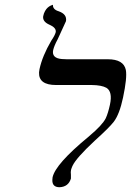

<svg xmlns="http://www.w3.org/2000/svg" viewBox="-20 -766 544 797"><path d="M200.7 -558.1Q193.8 -524.9 235.8 -521Q245.6 -520 257.3 -520H427.7Q493.2 -520 502.4 -475.6Q508.3 -443.8 490.7 -360.8Q476.1 -291.5 452.1 -260.3Q433.1 -235.8 373.5 -182.1Q295.4 -109.4 280.8 -77.1Q276.9 -68.4 274.9 -61Q272.9 -52.7 274.4 -40Q274.9 -29.8 274.4 -24.9Q264.2 9.3 227.5 11.2Q196.3 11.2 197.3 -19Q197.8 -24.9 198.2 -29.8Q210 -85 346.7 -197.8L347.7 -198.7L348.6 -199.2L349.6 -200.2L350.6 -201.2Q404.3 -246.1 418.9 -274.9Q428.7 -295.9 436.5 -332Q447.8 -385.3 421.9 -401.4Q401.9 -412.6 360.8 -413.1H212.9Q139.6 -413.1 142.1 -465.8Q142.6 -472.7 144 -479Q155.8 -533.7 192.9 -597.2Q208 -619.1 211.4 -632.8Q213.9 -650.9 186 -663.1Q156.2 -675.8 159.2 -698.2Q161.6 -710.9 167 -720.2Q172.4 -729.5 177.7 -734.1Q183.1 -738.8 188 -741.5Q192.9 -744.1 196.3 -745.1L199.7 -746.1Q198.7 -726.6 223.6 -719.2Q258.8 -707 253.9 -678.2L219.2 -602.5Q205.1 -576.7 200.7 -558.1Z"/></svg>

Font: Linux Libertine Display Slanted O
Style: Slanted
Weight: 400
Designer: Philipp H. Poll
Foundry: Philipp H. Poll
Version: Version 5.0.9